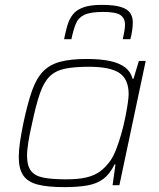

<svg xmlns="http://www.w3.org/2000/svg" viewBox="-20 -760 652 788"><path d="M244 8Q176 8 135 -2.5Q94 -13 75.5 -40Q57 -67 57 -116Q57 -143 62 -177Q67 -211 76 -255Q93 -335 111 -386.5Q129 -438 156.5 -466.5Q184 -495 227 -506.5Q270 -518 335 -518Q393 -518 432 -509.5Q471 -501 494 -483Q517 -465 524 -437H528L550 -510H578L470 0H442L454 -85H450Q431 -46 404.5 -26Q378 -6 339 1Q300 8 244 8ZM251 -24Q303 -24 335.5 -32Q368 -40 390 -56Q412 -72 432 -99Q446 -119 457.5 -149Q469 -179 478.5 -213Q488 -247 494.5 -279.5Q501 -312 504.5 -337Q508 -362 508 -373Q508 -435 470 -460.5Q432 -486 345 -486Q285 -486 246.5 -478Q208 -470 184 -446.5Q160 -423 144 -377Q128 -331 112 -255Q102 -212 96.5 -178Q91 -144 91 -120Q91 -80 107 -59Q123 -38 158 -31Q193 -24 251 -24ZM243 -599Q249 -630 256.5 -655.5Q264 -681 278.5 -700Q293 -719 321.5 -729.5Q350 -740 397 -740Q448 -740 475.5 -731.5Q503 -723 514 -707Q525 -691 525 -669Q525 -653 522.5 -635.5Q520 -618 515 -599H484Q488 -617 490.5 -632Q493 -647 493 -659Q493 -685 474.5 -698Q456 -711 403 -711Q351 -711 326 -699Q301 -687 291 -662Q281 -637 273 -599Z"/></svg>

Font: Saira SemiExpanded Thin
Style: Italic
Weight: 250
Width: 6
Italic angle: -12°
Designer: Hector Gatti with collaboration of the Omnibus-Type team
Foundry: Omnibus-Type
Version: Version 1.101